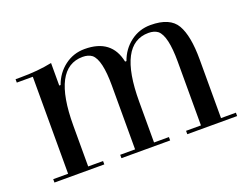

<svg xmlns="http://www.w3.org/2000/svg" viewBox="-81 -640 1033 800"><g transform="rotate(-20 435.0 -240.0)"><path d="M261 -15V0H40V-15H106V-445H35V-460H56Q135 -460 197 -473V-373H203Q220 -421 259 -450.5Q298 -480 348 -480Q467 -480 489 -373H495Q512 -421 551 -450.5Q590 -480 640 -480Q726 -480 755 -430Q784 -380 784 -275V-15H850V0H629V-15H695V-298Q695 -412 662 -440Q646 -452 621 -452Q487 -452 487 -196V-15H553V0H337V-15H403V-298Q403 -412 370 -440Q354 -452 329 -452Q195 -452 195 -196V-15Z"/></g></svg>

Font: Elsie
Style: Regular
Weight: 400
Designer: Alejandro Inler
Foundry: Alejandro Inler
Version: 1.002